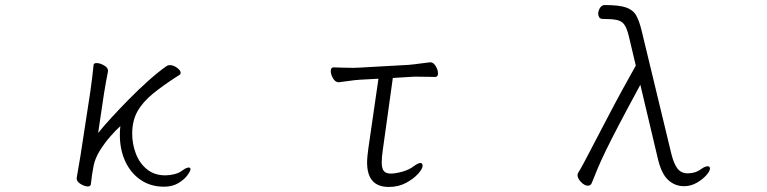

<svg xmlns="http://www.w3.org/2000/svg" viewBox="-20 -732 3040 761"><path d="M284 -27V-24Q284 -12 300 -2.5Q316 7 328 7Q338 7 340 -1Q342 -20 345 -40.5Q348 -61 351 -75Q357 -105 376 -135.5Q395 -166 418 -192Q441 -218 457 -232Q456 -224 455.5 -215Q455 -206 455 -198Q455 -139 476.5 -92.5Q498 -46 537.5 -19Q577 8 630 8Q663 8 686.5 -6Q710 -20 722.5 -37Q735 -54 735 -61Q735 -68 728 -68Q718 -68 701 -55Q689 -46 670.5 -41.5Q652 -37 635 -37Q592 -37 562.5 -61Q533 -85 518.5 -123Q504 -161 504 -202Q504 -253 524.5 -290Q545 -327 586.5 -361Q628 -395 691 -435Q696 -438 696 -443Q696 -453 681.5 -463.5Q667 -474 653 -474Q649 -474 646 -473Q643 -472 640 -470Q606 -446 567.5 -411.5Q529 -377 491.5 -339Q454 -301 422 -266Q390 -231 369 -205L392 -360Q395 -379 400 -407Q405 -435 408 -449V-452Q408 -464 392 -473Q376 -482 363 -482Q352 -482 351 -475Q349 -454 345 -421.5Q341 -389 338 -369L299 -115Z M1480 -420 1440 -144Q1438 -128 1436.5 -114.5Q1435 -101 1435 -88Q1435 9 1521 9Q1559 9 1589 -7Q1619 -23 1637 -43Q1655 -63 1655 -75Q1655 -86 1646 -86Q1638 -86 1621 -74Q1602 -59 1574.5 -51.5Q1547 -44 1529 -44Q1510 -44 1501.5 -54Q1493 -64 1493 -89Q1493 -99 1494 -110.5Q1495 -122 1497 -136L1537 -423L1602 -427Q1610 -428 1620 -428Q1630 -428 1640 -428Q1660 -428 1678.5 -427.5Q1697 -427 1705 -427Q1716 -427 1716 -441Q1716 -455 1707 -470Q1698 -485 1686 -485H1684Q1672 -484 1647.5 -480.5Q1623 -477 1601 -475L1405 -464Q1400 -464 1393.5 -463.5Q1387 -463 1379 -463Q1357 -463 1334 -464Q1311 -465 1302 -465Q1291 -465 1291 -450Q1291 -437 1300 -421.5Q1309 -406 1322 -406H1323Q1334 -407 1361 -411Q1388 -415 1406 -416Z M2518 -396 2587 -105Q2601 -44 2628 -19Q2655 6 2691 6Q2718 6 2741.5 -7.5Q2765 -21 2779.5 -37.5Q2794 -54 2794 -64Q2794 -73 2785 -73Q2781 -73 2774 -70.5Q2767 -68 2758 -61Q2736 -45 2706 -45Q2680 -45 2665.5 -63.5Q2651 -82 2641 -122L2523 -611Q2514 -648 2502 -670Q2490 -692 2462.5 -702Q2435 -712 2377 -712Q2365 -712 2358 -700.5Q2351 -689 2351 -678Q2351 -670 2355 -663.5Q2359 -657 2369 -657Q2404 -657 2424 -653Q2444 -649 2454.5 -634.5Q2465 -620 2473 -586L2500 -472Q2475 -428 2444.5 -372Q2414 -316 2382 -254.5Q2350 -193 2318 -132Q2305 -107 2293.5 -85.5Q2282 -64 2271 -46Q2269 -42 2269 -38Q2269 -25 2283 -10.5Q2297 4 2310 4Q2322 4 2326 -8Q2337 -36 2349 -64.5Q2361 -93 2380.5 -133.5Q2400 -174 2433 -237Q2466 -300 2518 -396Z"/></svg>

Font: Klee One
Style: Regular
Weight: 400
Designer: Fontworks Inc.
Foundry: Fontworks Inc.
Version: Version 1.100